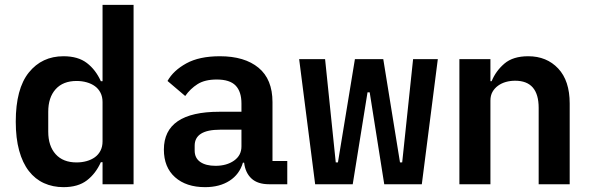

<svg xmlns="http://www.w3.org/2000/svg" viewBox="-20 -760 2440 792"><path d="M403 -91H396Q375 -44 338.5 -16Q302 12 242 12Q198 12 161.5 -4.5Q125 -21 99 -54.5Q73 -88 59 -139Q45 -190 45 -258Q45 -394 99 -461Q153 -528 242 -528Q302 -528 338.5 -500Q375 -472 396 -425H403V-740H531V0H403ZM296 -90Q318 -90 337.5 -95.5Q357 -101 371.5 -111.5Q386 -122 394.5 -138.5Q403 -155 403 -177V-339Q403 -361 394.5 -377.5Q386 -394 371.5 -404.5Q357 -415 337.5 -420.5Q318 -426 296 -426Q240 -426 209.5 -392Q179 -358 179 -299V-217Q179 -158 209.5 -124Q240 -90 296 -90Z M1090 0Q1043 0 1017.5 -23.5Q992 -47 987 -89H982Q968 -41 927 -14.5Q886 12 826 12Q748 12 702 -29Q656 -70 656 -143Q656 -299 885 -299H976V-333Q976 -382 952 -407Q928 -432 874 -432Q825 -432 795 -413Q765 -394 744 -364L671 -426Q695 -469 748.5 -498.5Q802 -528 887 -528Q989 -528 1046.5 -480.5Q1104 -433 1104 -339V-96H1165V0ZM869 -76Q915 -76 945.5 -97.5Q976 -119 976 -156V-225H888Q783 -225 783 -159V-139Q783 -108 806 -92Q829 -76 869 -76Z M1214 -516H1321L1365 -90H1374L1444 -516H1561L1630 -90H1639L1684 -516H1786L1720 0H1565L1505 -379H1496L1435 0H1280Z M1875 0V-516H2003V-425H2008Q2025 -467 2060.5 -497.5Q2096 -528 2159 -528Q2235 -528 2282.5 -477.5Q2330 -427 2330 -333V0H2202V-315Q2202 -427 2105 -427Q2085 -427 2067 -422Q2049 -417 2034.5 -406.5Q2020 -396 2011.5 -381Q2003 -366 2003 -345V0Z"/></svg>

Font: IBM Plex Mono SemiBold
Style: Regular
Weight: 600
Monospace: yes
Designer: Mike Abbink, Paul van der Laan, Pieter van Rosmalen
Foundry: Bold Monday
Version: Version 2.3